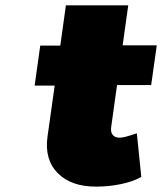

<svg xmlns="http://www.w3.org/2000/svg" viewBox="-20 -690 608 720"><path d="M109.9 -369.1 130.9 -519H206.1L227.1 -669.9H460.9L439.9 -520H567.9L546.9 -371.1H418.9L397 -213.9Q394 -194.3 403.1 -183.6Q412.1 -172.9 430.2 -173.8Q445.8 -173.8 485.8 -188L493.2 -189.9L509.8 -26.9L506.8 -24.9Q477.5 -8.8 432.9 0.5Q388.2 9.8 342.8 9.8Q247.6 10.7 196.8 -40.5Q146 -91.8 158.2 -178.2L185.1 -369.1Z"/></svg>

Font: Trueno UltraBlack
Style: Italic
Weight: 950
Designer: Julieta Ulanovsky
Foundry: Julieta Ulanovsky
Version: Version 3.001b | FøM Fix